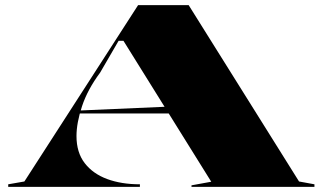

<svg xmlns="http://www.w3.org/2000/svg" viewBox="-20 -728 1257 748"><path d="M12 0V-10L75 -21L518 -708H715L1145 -21L1205 -10V0H726V-6L803 -20L461 -569H442L370 -445Q321 -379 299.5 -314Q278 -249 278 -198Q278 -134 310 -92.5Q342 -51 397.5 -30.5Q453 -10 525 -10V0ZM256 -286V-296L645 -313V-286Z"/></svg>

Font: Kalnia Expanded SemiBold
Style: Regular
Weight: 600
Width: 7
Designer: Frida Medrano
Foundry: Frida Medrano
Version: Version 1.105